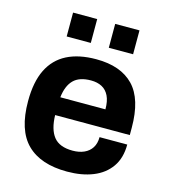

<svg xmlns="http://www.w3.org/2000/svg" viewBox="-110 -811 803 910"><g transform="rotate(15 292.0 -355.5)"><path d="M302.7 12Q172.5 12 105.4 -54.6Q38.3 -121.2 38.3 -263.2Q38.3 -357.8 68.3 -418.4Q98.3 -479 156.5 -508.7Q214.8 -538.4 300.1 -538.4Q420.4 -538.4 483.1 -473.5Q545.7 -408.6 545.7 -267.9V-232.3H179.4Q181 -162.5 209.4 -126.6Q237.8 -90.7 302.7 -90.7Q334.7 -90.7 358.9 -101.6Q383 -112.5 396.4 -133.5Q409.8 -154.6 409.8 -185.7H545.7Q545.7 -119.6 514.9 -75.7Q484 -31.7 429.5 -9.9Q375 12 302.7 12ZM181.2 -320.1H402.6Q402.6 -360.6 390.2 -386Q377.7 -411.3 355.3 -423.1Q333 -434.9 301.9 -434.9Q244.8 -434.9 216.3 -406.2Q187.8 -377.5 181.2 -320.1ZM135.8 -606.3V-723.4H254.2V-606.3ZM342.5 -606.3V-723.4H461.7V-606.3Z"/></g></svg>

Font: Archivo Variable SemiBold
Style: Regular
Weight: 600
Designer: Hector Gatti
Foundry: Omnibus-Type
Version: Version 2.001